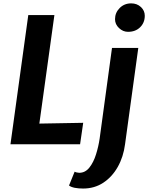

<svg xmlns="http://www.w3.org/2000/svg" viewBox="-20 -834 858 1110"><path d="M40.5 0 143.5 -747H294.5L207.5 -119.5L461 -124L443 0ZM460.5 256Q433.5 256 412 251.8Q390.5 247.5 379 238.5L411.5 158.5Q415.5 161 423.8 163Q432 165 438 165Q473 165 497 134.5Q521 104 535.2 58.2Q549.5 12.5 556 -32.5L627.5 -557H779.5L703 -0.5Q693.5 73 660.8 131Q628 189 577 222.5Q526 256 460.5 256ZM720 -650Q691 -650 668 -671.8Q645 -693.5 645 -723Q645 -760.5 671.8 -787.5Q698.5 -814.5 738.5 -814.5Q772 -814.5 794.5 -793.5Q817 -772.5 817 -743Q817 -703 790.2 -676.5Q763.5 -650 720 -650Z"/></svg>

Font: Merriweather Sans Italic
Style: Bold
Weight: 700
Italic angle: -7.5°
Designer: Eben Sorkin
Foundry: Eben Sorkin
Version: Version 1.008; ttfautohint (v1.7.19-72a1) -l 8 -r 50 -G 200 